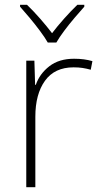

<svg xmlns="http://www.w3.org/2000/svg" viewBox="-20 -850 423 804"><path d="M290 -604Q312 -604 331 -601.5Q350 -599 367 -594L360 -558Q342 -563 325.5 -565.5Q309 -568 288 -568Q209 -568 168.5 -512Q128 -456 128 -361V-66H90V-596H124L127 -495H130Q146 -541 186.5 -572.5Q227 -604 290 -604ZM180 -672Q168 -693 147.5 -720.5Q127 -748 104.5 -775Q82 -802 64 -822V-830H93Q120 -804 148 -772Q176 -740 198 -711Q220 -740 248.5 -772Q277 -804 304 -830H333V-822Q315 -802 292 -775Q269 -748 248.5 -720.5Q228 -693 216 -672Z"/></svg>

Font: Noto Sans Malayalam UI ExtraLight
Style: Regular
Weight: 200
Designer: Jelle Bosma - Monotype Design Team
Foundry: Monotype Imaging Inc.
Version: Version 2.104; ttfautohint (v1.8.4.7-5d5b)